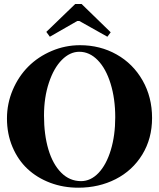

<svg xmlns="http://www.w3.org/2000/svg" viewBox="-20 -895 770 929"><path d="M221.2 -717.3 204.1 -740.7 343.8 -875.5H375L515.6 -738.8L499.5 -717.3L363.8 -793.5H354ZM358.4 13.2Q286.1 13.2 222.7 -10.7Q159.2 -34.7 113 -77.9Q66.9 -121.1 40.3 -184.1Q13.7 -247.1 13.7 -321.8Q13.7 -394 41.7 -460Q69.8 -525.9 117.2 -573.2Q164.6 -620.6 230 -648.4Q295.4 -676.3 367.2 -676.3Q464.4 -676.3 543.9 -631.6Q623.5 -586.9 669.7 -506.1Q715.8 -425.3 715.8 -324.2Q715.8 -224.6 668.5 -147.2Q621.1 -69.8 539.8 -28.3Q458.5 13.2 358.4 13.2ZM372.1 -18.6Q418.9 -18.6 456.8 -58.3Q494.6 -98.1 516.1 -168.9Q537.6 -239.7 537.6 -327.6Q537.6 -417.5 515.1 -490.2Q492.7 -563 452.9 -603.8Q413.1 -644.5 363.8 -644.5Q318.4 -644.5 279.3 -605.2Q240.2 -565.9 216.6 -494.6Q192.9 -423.3 192.9 -335.9Q192.9 -243.7 214.1 -172.1Q235.4 -100.6 276.1 -59.6Q316.9 -18.6 372.1 -18.6Z"/></svg>

Font: Elstob 18pt
Style: Bold
Weight: 700
Designer: Peter S. Baker
Version: Version 1.015